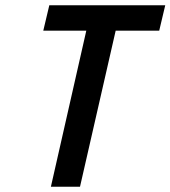

<svg xmlns="http://www.w3.org/2000/svg" viewBox="-20 -712 650 732"><path d="M309 -595 174 0H285L421 -595H587L610 -692H168L145 -595Z"/></svg>

Font: RazerF5 SemiBold
Style: Italic
Weight: 600
Foundry: Razer Inc.
Version: Version 2